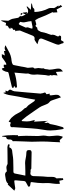

<svg xmlns="http://www.w3.org/2000/svg" viewBox="909 -1862 993 2922"><g transform="rotate(-90 1406.0 -400.5)"><path d="M129.4 65.4 117.2 5.4 69.3 13.2Q69.3 -4.9 68.8 -13.2V-25.4Q68.8 -52.2 75.2 -100.6Q82 -139.6 82 -177.7L81.5 -199.2Q80.1 -222.7 80.1 -245.6Q80.1 -285.6 84.5 -323.7Q87.9 -362.8 92 -385Q96.2 -407.2 96.2 -415.5Q96.2 -424.3 92.3 -429Q88.4 -433.6 74.7 -433.6H72.3Q59.1 -434.1 46.9 -438.5L31.7 -442.4L26.9 -467.3Q39.6 -474.1 52.7 -480.5Q104 -505.9 108.9 -517.1Q113.8 -528.3 116.7 -585Q119.1 -615.7 122.6 -647Q123.5 -652.8 123.5 -659.2V-667Q123.5 -675.3 119.4 -677.7Q115.2 -680.2 106.9 -680.2Q90.3 -680.2 51.5 -672.9Q12.7 -665.5 4.4 -665.5Q-4.9 -665.5 -17.1 -672.4L-34.7 -679.2L2 -718.3Q51.8 -769.5 58.1 -778.3H62.5Q66.9 -778.3 68.8 -774.4L70.3 -772.9V-772.5Q88.9 -795.4 112.8 -803Q136.7 -810.5 160.6 -813Q175.8 -814.9 189.9 -817.9Q201.2 -820.3 210.4 -820.3Q241.2 -820.3 258.8 -793.9Q259.3 -793.5 262.7 -793.5Q271 -793.5 284.2 -796.4Q301.3 -800.3 314.9 -800.3Q341.8 -800.3 359.4 -788.6Q368.2 -782.2 377 -782.2Q446.3 -782.2 511.2 -783.2Q569.8 -784.2 628.9 -784.7Q639.6 -784.7 649.9 -780.3Q656.2 -777.8 663.1 -776.4L670.9 -774.9L667.5 -750Q650.4 -752 638.7 -755.4Q633.8 -756.8 627 -757.8Q615.7 -730 597.2 -720.2Q578.6 -710.4 551.3 -710.4Q526.4 -709 500.5 -703.6Q456.1 -693.8 313.5 -693.8H260.7Q246.1 -693.8 237.1 -688.5Q228 -683.1 225.1 -662.1Q217.8 -614.3 206.5 -568.4Q195.8 -524.4 195.8 -517.1V-511.7H263.2Q323.2 -511.7 346.2 -513.7Q365.7 -515.6 385.7 -515.6Q417.5 -515.6 459 -506.3Q495.1 -498.5 521 -497.6Q549.8 -497.6 566.7 -491.7Q583.5 -485.8 583.5 -453.6Q583.5 -444.3 581.3 -434.8Q579.1 -425.3 568.4 -420.9Q557.6 -416.5 550.8 -416.5Q419.4 -417.5 303.7 -420.9Q293.5 -421.4 284.2 -432.6Q278.3 -432.6 272.2 -432.1Q266.1 -431.6 259.8 -431.6Q250 -431.6 243.2 -433.6Q236.3 -435.5 230 -435.5Q211.9 -435.5 200.4 -423.1Q189 -410.6 187.5 -390.1L185.1 -316.9Q183.6 -244.6 175.8 -171.9Q175.3 -162.6 175.3 -152.3Q175.3 -142.6 175.8 -132.8Q176.3 -123 176.3 -114.3Q176.3 -98.6 173.8 -78.6Q171.4 -58.6 152.8 -36.6Q152.3 -35.2 152.3 -32.7Q152.3 -30.3 153.8 -21Q155.3 -11.7 155.3 15.6L154.8 36.6V61Z M783.2 54.7Q769 54.7 754.4 32.7Q739.7 10.7 725.6 10.7Q715.8 10.7 702.1 19.5Q704.1 -39.6 707.5 -96.7Q713.9 -178.7 713.9 -259.3Q713.9 -303.2 711.9 -346.7Q710.4 -380.9 710.4 -415.5Q710.4 -475.6 714.8 -536.1Q719.2 -601.6 719.2 -668L718.8 -704.1Q745.1 -713.4 745.1 -752.4L744.6 -761.2Q745.6 -801.3 781.2 -803.7L789.6 -864.7H794.4L798.3 -865.2Q811 -793.9 811 -698.2Q811 -660.2 809.6 -621.6L797.9 -626L795.4 -620.6Q796.4 -600.6 797.9 -581.1Q800.8 -541 800.8 -501Q800.8 -456.1 799.1 -410.2Q797.4 -364.3 797.4 -317.9Q797.9 -295.9 801.3 -273.9Q804.7 -254.4 804.7 -235.4Q804.7 -218.3 801.8 -201.7Q794.9 -174.3 794.9 -147.9Q794.9 -119.6 799.8 -81.5Q804.2 -48.8 804.2 -15.1Q804.2 -2.4 800.8 6.8L798.3 15.6Q791.5 44.9 790 53.7Q786.6 54.7 783.2 54.7Z M915.5 75.7 910.6 68.8Q904.3 62 901.9 54.7Q881.8 -56.2 881.8 -130.4Q881.8 -181.2 892.1 -232.9Q909.2 -328.6 915 -425.3Q917.5 -442.4 922.9 -549.8Q926.3 -619.6 932.1 -688.5L932.6 -694.8Q932.6 -698.2 932.1 -702.4Q931.6 -706.5 931.6 -711.4Q931.6 -716.3 932.6 -723.4Q933.6 -730.5 942.1 -736.6Q950.7 -742.7 970.7 -742.7Q977.1 -742.2 986.8 -737.8L1001 -731.9V-732.4L1004.4 -737.3Q1009.8 -744.6 1013.7 -759.8L1015.6 -766.1Q1032.2 -756.3 1047.4 -745.1Q1064.9 -733.4 1072.3 -726.6L1078.6 -718.8Q1102.1 -693.8 1121.1 -666.5Q1134.8 -644 1146.5 -621.1Q1159.2 -596.2 1174.3 -572.8Q1185.1 -557.6 1199.2 -544.4Q1222.7 -522 1225.1 -511.7Q1226.1 -506.3 1226.1 -502Q1234.9 -493.7 1242.7 -487.3Q1257.8 -475.1 1267.1 -463.4Q1283.2 -441.4 1297.9 -418.5Q1311.5 -397.9 1326.2 -377.4Q1332 -370.6 1342.3 -366.2L1350.6 -361.3L1363.8 -438Q1377 -523.4 1395 -606.9Q1403.8 -646.5 1408.9 -686.5Q1414.1 -726.6 1422.4 -765.6Q1430.7 -804.7 1449.2 -842.3Q1451.2 -842.3 1453.9 -841.8Q1456.5 -841.3 1459.5 -841.3Q1459.5 -834 1457.5 -813.5L1490.7 -812.5L1486.8 -804.7Q1478 -791 1478 -785.2Q1478 -778.8 1481.4 -775.9Q1502.9 -761.7 1502.9 -744.1Q1502.9 -734.4 1496.6 -723.6Q1481.9 -700.7 1478 -676.8Q1468.3 -578.6 1460 -480.5L1453.6 -402.3Q1445.3 -313 1442.9 -279.8Q1442.9 -274.4 1445.6 -268.3Q1448.2 -262.2 1448.2 -256.3V-254.9Q1448.2 -245.1 1453.9 -234.6Q1459.5 -224.1 1459.5 -216.8Q1459.5 -202.1 1435.5 -192.4Q1433.6 -191.4 1433.6 -187Q1433.6 -185.1 1434.6 -179.4Q1435.5 -173.8 1438.2 -162.6Q1440.9 -151.4 1442.9 -142.1L1418 -140.6Q1416.5 -130.9 1416.5 -120.6Q1416.5 -103 1420.9 -84.5Q1425.3 -65.9 1425.3 -46.9Q1425.3 -37.1 1423.1 -17.8Q1420.9 1.5 1386.7 31.2L1344.7 -93.3Q1340.8 -108.9 1333.3 -123Q1325.7 -137.2 1308.6 -149.4Q1291.5 -161.6 1279.3 -194.3L1272.5 -210.9Q1266.1 -225.1 1260.7 -240.2Q1246.6 -284.2 1181.2 -372.1Q1154.3 -409.7 1140.6 -430.2Q1117.7 -463.9 1093.3 -497.1Q1086.9 -505.4 1036.6 -566.9Q1033.2 -566.9 1024.4 -564L1022 -533.2Q1019.5 -511.2 1019.5 -489.7Q1019.5 -445.3 1034.7 -396.5L1042.5 -366.7L1015.6 -379.4L1028.3 -168L1005.9 -224.6L1000 -209Q995.1 -197.3 995.1 -192.4Q995.1 -189.9 996.1 -187.5Q1001 -180.2 1001 -173.8Q1001 -164.6 991.2 -153.3Q975.1 -133.8 973.6 -102.1Q969.2 -66.4 933.6 55.2Q930.2 62.5 921.9 69.3Q918.5 72.3 915.5 75.7Z M1780.3 60.1 1772.9 -46.9 1718.8 -21Q1721.7 -48.8 1723.1 -56.2Q1725.1 -70.3 1725.1 -81.1Q1724.6 -85.4 1722.7 -90.8Q1719.2 -100.6 1719.2 -107.9Q1719.2 -116.7 1726.6 -125.5Q1716.8 -141.1 1716.8 -156.7Q1716.8 -171.9 1721.2 -186Q1724.6 -198.2 1725.1 -209.5Q1726.6 -248 1734.4 -331.1Q1734.4 -335.4 1733.4 -340.3V-340.8Q1731 -349.6 1731 -377.4Q1731 -390.1 1732.7 -411.4Q1734.4 -432.6 1747.6 -462.9Q1749 -467.3 1749 -473.6Q1749 -478.5 1748.3 -484.6Q1747.6 -490.7 1747.6 -497.1V-503.4Q1757.8 -635.7 1760.7 -654.8L1762.7 -677.2Q1677.2 -647.9 1566.9 -640.6L1539.6 -639.2L1530.8 -660.6L1562 -683.1L1532.2 -690.9V-713.4L1562 -721.2Q1597.7 -731 1658.2 -744.1Q1704.1 -752.9 1749.5 -765.6Q1763.7 -769 1768.1 -772.5Q1772.5 -775.9 1772.5 -785.6Q1774.9 -812.5 1789.1 -836.9Q1793 -845.2 1796.9 -853Q1800.8 -860.8 1810.5 -863.3L1823.7 -870.1L1829.6 -856.4Q1833.5 -848.6 1833.5 -841.8L1832 -826.7Q1842.3 -841.8 1863.3 -841.8Q1870.1 -841.8 1883.8 -838.9L1881.3 -803.2Q1886.2 -801.8 1890.6 -801.8Q1905.3 -801.8 1924.8 -817.4Q1933.1 -823.2 1942.4 -828.6Q1955.1 -835.9 1967 -846.4Q1979 -856.9 1992.2 -865.2Q1999.5 -869.6 2012.7 -869.6L2018.1 -869.1Q2027.3 -869.1 2043.5 -870.1L2037.1 -855L2034.7 -847.2Q2031.7 -836.9 2024.4 -826.7L2021.5 -823.2L2090.8 -837.4L2092.8 -813Q2116.2 -826.7 2136.7 -826.7Q2147.9 -826.7 2158.7 -822.3L2179.2 -814L2138.7 -793Q2115.7 -781.7 2093.3 -768.6Q2023.9 -726.6 1941.4 -721.2Q1906.7 -718.3 1884.3 -701.7Q1880.4 -698.2 1877.9 -689.5L1871.6 -659.2Q1856.4 -588.9 1854 -570.3Q1852.1 -560.5 1852.1 -559.1V-556.2Q1852.1 -547.4 1845.7 -522L1841.3 -501.5Q1835.4 -483.9 1835.4 -471.2Q1836.4 -453.6 1838.4 -436.3Q1840.3 -418.9 1841.3 -401.4Q1841.3 -395.5 1838.9 -390.9Q1836.4 -386.2 1834 -383.1Q1831.5 -379.9 1830.6 -377.9Q1828.1 -374.5 1825.7 -372.1L1824.2 -370.1Q1825.2 -359.9 1827.6 -349.6Q1831.5 -332.5 1832.5 -314Q1832.5 -293.9 1828.1 -272L1825.2 -254.9Q1829.1 -249.5 1829.1 -243.7Q1829.1 -234.9 1821.8 -224.1Q1817.9 -217.3 1816.4 -211.4Q1815.4 -207.5 1813 -179.2Q1812 -162.1 1807.1 -146.5L1808.1 -133.3Q1809.1 -105.5 1815.9 -70.3Q1823.7 -31.2 1823.7 -12.7Q1823.7 -2.9 1821.5 12.7Q1819.3 28.3 1795.4 48.3Z M2459 -402.3Q2485.8 -406.7 2517.1 -414.1L2545.9 -419.9Q2542 -467.8 2533.7 -496.1Q2528.3 -514.2 2526.9 -532.7Q2526.9 -554.2 2531.7 -574.2L2534.7 -591.3L2504.4 -612.8Q2501 -610.4 2495.1 -606.4Q2489.3 -602.5 2459.5 -532.2L2450.2 -512.2Q2447.3 -506.3 2447.3 -503.9Q2447.3 -502.4 2447.8 -501.5Q2451.7 -492.2 2451.7 -482.9Q2451.7 -470.2 2443.4 -450.2Q2439.5 -440.4 2436.5 -430.2Q2435.1 -421.9 2433.1 -414.1L2431.6 -406.2Q2436 -405.8 2439.9 -404.8Q2447.8 -402.3 2455.1 -402.3ZM2659.2 -551.3 2633.3 -581.5Q2643.1 -582.5 2650.4 -582.5Q2668.9 -582.5 2668.9 -574.7Q2668.9 -567.4 2659.2 -551.3ZM2223.6 70.8Q2220.2 70.8 2214.8 68.6Q2209.5 66.4 2207.3 52.5Q2205.1 38.6 2197.5 24.7Q2189.9 10.7 2187 -3.4Q2187 -28.8 2198.7 -54.7L2199.2 -55.7Q2226.1 -125 2253.9 -194.3Q2264.6 -220.7 2274.9 -247.6Q2281.2 -262.2 2281.2 -273.9Q2281.2 -304.7 2238.3 -314.5Q2216.8 -320.3 2193.8 -328.1L2211.4 -340.3Q2233.4 -355 2253.4 -367.7Q2261.2 -372.6 2268.1 -372.6L2271.5 -372.1Q2278.3 -370.6 2284.2 -370.6Q2312 -370.6 2325.2 -401.4Q2352.5 -466.8 2377.9 -532.2Q2399.9 -588.4 2401.6 -590.1Q2403.3 -591.8 2403.3 -594.2Q2401.4 -619.6 2398.9 -642.1L2397.9 -653.8L2398.9 -654.8Q2398.4 -654.8 2397.5 -653.6Q2396.5 -652.3 2395 -651.4L2390.1 -657.7L2416 -673.3Q2411.1 -681.6 2411.1 -687.5Q2411.1 -697.3 2427.7 -704.6Q2442.4 -712.4 2445.3 -719.2Q2441.4 -722.2 2436.5 -726.1Q2431.6 -730 2425.3 -734.4L2439.9 -739.7L2448.7 -742.7Q2446.8 -744.6 2427.7 -757.3Q2430.7 -758.8 2434.1 -759.8Q2452.6 -765.6 2466.3 -775.9Q2480 -786.1 2480 -811.5L2518.1 -804.7L2524.4 -820.3Q2536.6 -847.7 2549.3 -877.4Q2555.2 -876 2558.1 -876L2551.3 -772.5L2561.5 -752Q2573.7 -731.4 2580.1 -710.9Q2586.4 -685.1 2590.3 -658.7Q2593.3 -639.2 2597.2 -620.1Q2598.1 -616.7 2606.4 -608.4Q2607.9 -607.4 2615.7 -599.6Q2622.1 -593.3 2622.1 -590.8V-589.8Q2619.6 -581.1 2619.6 -573.2Q2619.6 -555.7 2635.3 -530.3Q2645 -514.2 2645 -507.3L2645.5 -503.9L2666.5 -549.8L2667.5 -552.2L2675.3 -549.3L2682.1 -485.4L2652.8 -493.2Q2674.8 -469.2 2698.7 -469.2Q2725.1 -469.2 2766.1 -493.7L2769 -482.4L2718.3 -428.2L2820.3 -421.4L2809.6 -414.1Q2801.8 -407.7 2787.1 -406.5Q2772.5 -405.3 2759.5 -400.6Q2746.6 -396 2736.3 -380.4Q2731.4 -374 2708.5 -374H2703.1Q2692.9 -374 2684.6 -373Q2688.5 -256.8 2740.2 -157.2Q2746.1 -142.6 2746.1 -125.5L2745.6 -97.2L2745.1 -85.9L2744.6 -80.1Q2744.6 -64.5 2773.4 -24.9Q2779.3 -17.1 2784.7 -8.8H2767.1L2791 27.3Q2790 27.8 2767.6 48.8L2724.1 -35.6L2679.7 -23.9Q2679.2 -39.6 2678.2 -54.7L2676.3 -91.8L2683.1 -94.7V-98.1L2666.5 -131.8Q2631.3 -201.7 2608.4 -263.7Q2598.1 -290 2587.4 -315.9Q2582 -328.1 2560.1 -361.8L2502.4 -346.2Q2498.5 -344.7 2496.1 -344.7Q2495.1 -344.7 2494.6 -345.2Q2483.9 -356.4 2475.6 -356.4Q2464.8 -356.4 2452.6 -338.9Q2451.2 -336.4 2449.2 -334.5Q2445.8 -329.6 2442.9 -329.6L2435.5 -330.1Q2408.2 -330.1 2393.1 -293.9Q2389.6 -287.1 2385.7 -281.2Q2378.9 -267.1 2377.4 -249.5Q2376 -229 2349.1 -155.3Q2336.9 -121.1 2336.9 -119.1V-117.2Q2339.8 -106 2339.8 -95.7Q2339.8 -71.8 2320.3 -36.1Q2313.5 -24.9 2313.5 -15.1Q2313.5 -11.7 2314.9 -6.1Q2316.4 -0.5 2326.2 5.4L2326.7 6.8Q2326.7 14.2 2319.3 27.3Q2316.4 32.7 2296.4 32.7Q2286.6 32.7 2275.9 31.7L2257.8 30.8V30.3L2254.9 33.7Q2250 38.6 2247.1 44.4Q2244.6 48.3 2242.4 53.5Q2240.2 58.6 2237.8 63Q2232.9 70.8 2223.6 70.8Z"/></g></svg>

Font: Unutterable
Style: Regular
Weight: 400
Designer: GGBotNet
Foundry: f0n7.com
Version: 1.00